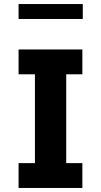

<svg xmlns="http://www.w3.org/2000/svg" viewBox="-20 -931 501 951"><path d="M72 -837H390V-911H72ZM72 -686V-563H153V-123H72V0H388V-123H308V-563H388V-686Z"/></svg>

Font: Chivo
Style: Bold
Weight: 700
Designer: Hector Gatti
Foundry: Omnibus-Type
Version: Version 1.003;PS 001.003;hotconv 1.0.70;makeotf.lib2.5.58329